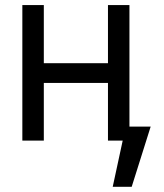

<svg xmlns="http://www.w3.org/2000/svg" viewBox="-20 -550 643 751"><path d="M422.9 -225.6V-302.7H130.9V-225.6ZM151.4 0V-530.3H67.4V0ZM486.3 0V-530.3H402.3V0ZM495.1 180.7 569.3 -54.7H471.7L420.9 180.7Z"/></svg>

Font: Pretendard Variable
Style: Regular
Weight: 400
Designer: Base glyphs from Inter by Rasmus Andersson; Hangeul glyphs from Noto Sans CJK(Source Han Sans) by Jang Soo-young and Kan
Foundry: Kil Hyung-jin
Version: Version 1.309;Glyphs 3.2 (3225)